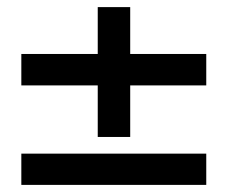

<svg xmlns="http://www.w3.org/2000/svg" viewBox="-20 -520 640 540"><path d="M40 0V-87.9H560.1V0ZM560.1 -368.2V-279.8H346.2V-134.8H254.9V-279.8H40V-368.2H254.9V-500H346.2V-368.2Z"/></svg>

Font: Fivo Sans Modern Med
Style: Regular
Weight: 450
Designer: Alexander Slobzheninov
Foundry: Alexander Slobzheninov
Version: 1.0